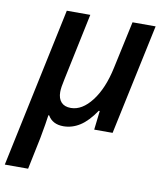

<svg xmlns="http://www.w3.org/2000/svg" viewBox="-113 -611 795 923"><g transform="rotate(10 284.5 -150.0)"><path d="M174.8 -149.9Q174.8 -118.2 190.9 -100.6Q207 -83 237.8 -83Q293 -83 340.1 -144.3Q387.2 -205.6 409.2 -309.1L459 -540H571.8L457 0H367.2L377.9 -92.8H373Q336.4 -38.6 298.3 -14.4Q260.3 9.8 217.8 9.8Q165 9.8 142.1 -29.8H138.2Q133.8 5.9 119.1 85L86.9 240.2H-26.9L138.2 -540H252.9L184.1 -212.9Q174.8 -171.9 174.8 -149.9Z"/></g></svg>

Font: TypoPRO Open Sans
Style: Italic
Weight: 600
Italic angle: -12°
Foundry: Ascender Corporation
Version: Version 1.10